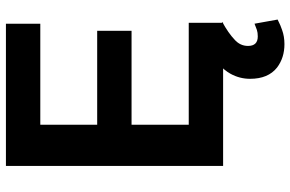

<svg xmlns="http://www.w3.org/2000/svg" viewBox="-186 -584 980 648"><g transform="rotate(-90 304.0 -260.0)"><path d="M548 -730V-614H207V-422H524V-306H207V-113H551V3H68V-730ZM400 185Q362 155 362 94Q362 59 379 28Q403 -15 459 -41L554 0Q516 21 495 41Q473 60 473 87Q473 120 505 120Q518 120 527 117L548 109L562 187Q540 198 527 202Q505 210 479 210Q433 210 400 185Z"/></g></svg>

Font: Sinter Bold
Style: Regular
Weight: 700
Foundry: Adobe & rsms
Version: Version 1.000